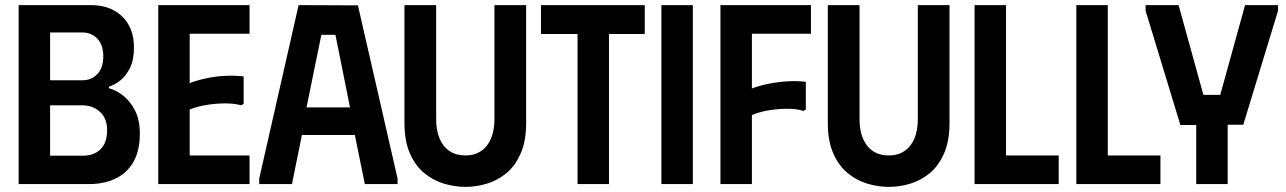

<svg xmlns="http://www.w3.org/2000/svg" viewBox="-20 -720 5030 751"><path d="M53 0H328Q387 0 432 -21.5Q477 -43 502 -87Q527 -131 527 -197Q527 -251 508 -288Q489 -325 461 -346.5Q433 -368 406 -375V-381Q427 -387 450 -405Q473 -423 488.5 -454.5Q504 -486 504 -534Q504 -611 458 -655.5Q412 -700 336 -700H53ZM176 -111V-308H303Q343 -308 371 -282.5Q399 -257 399 -211Q399 -162 373.5 -136.5Q348 -111 303 -111ZM176 -406V-593H302Q338 -593 361 -568.5Q384 -544 384 -499Q384 -455 361 -430.5Q338 -406 302 -406Z M956 -700V-588H722V-395Q754 -407 790.5 -414.5Q827 -422 864 -423.5Q901 -425 933 -421V-314L924 -308Q900 -315 866 -315.5Q832 -316 794 -310.5Q756 -305 722 -292V-112H956V0H599V-700Z M994 0V-22L1148 -700L1380 -699L1535 -22V0H1407L1368 -192H1161L1122 0ZM1179 -300H1349L1292 -584H1237Z M2038 -239V-700H1914V-253Q1914 -210 1900.5 -178Q1887 -146 1861.5 -129Q1836 -112 1801 -112Q1764 -112 1738.5 -129Q1713 -146 1699.5 -178Q1686 -210 1686 -253V-700H1562V-239Q1562 -168 1583.5 -119.5Q1605 -71 1640 -42.5Q1675 -14 1717 -1.5Q1759 11 1801 11Q1842 11 1884 -1.5Q1926 -14 1960.5 -42.5Q1995 -71 2016.5 -119.5Q2038 -168 2038 -239Z M2502 -700V-587H2362V0H2239V-587H2096V-700Z M2567 -700H2690V0H2567Z M3152 -700V-588H2921V-374Q2953 -386 2989.5 -393Q3026 -400 3063 -402Q3100 -404 3132 -400V-292L3123 -286Q3099 -294 3065 -294.5Q3031 -295 2993 -289.5Q2955 -284 2921 -270V0H2798V-700Z M3694 -239V-700H3570V-253Q3570 -210 3556.5 -178Q3543 -146 3517.5 -129Q3492 -112 3457 -112Q3420 -112 3394.5 -129Q3369 -146 3355.5 -178Q3342 -210 3342 -253V-700H3218V-239Q3218 -168 3239.5 -119.5Q3261 -71 3296 -42.5Q3331 -14 3373 -1.5Q3415 11 3457 11Q3498 11 3540 -1.5Q3582 -14 3616.5 -42.5Q3651 -71 3672.5 -119.5Q3694 -168 3694 -239Z M3792 -700H3915V-112H4121V0H3792Z M4190 -700H4313V-112H4519V0H4190Z M4461 -700H4590L4687 -349H4753L4850 -700H4979V-678L4843 -232H4782V0H4659V-231H4597L4461 -678Z"/></svg>

Font: Phudu Medium
Style: Regular
Weight: 500
Version: Version 1.005;gftools[0.9.23]